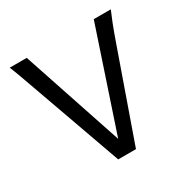

<svg xmlns="http://www.w3.org/2000/svg" viewBox="-128 -651 755 768"><g transform="rotate(-30 250.0 -267.5)"><path d="M205.1 0 62 -400.9Q43 -454.1 32.5 -483.2Q22 -512.2 12.7 -534.7H91.3L246.1 -71.3L400.9 -534.7H479.5Q469.7 -512.2 458.3 -483.2Q446.8 -454.1 428.2 -400.9L287.1 0Z"/></g></svg>

Font: Harmattan
Style: Regular
Weight: 400
Designer: George W. Nuss III and SIL International
Foundry: SIL International
Version: Version 4.000